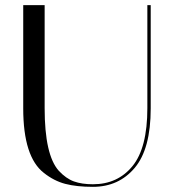

<svg xmlns="http://www.w3.org/2000/svg" viewBox="-20 -720 669 744"><path d="M551 -700H564V-300Q564 -143 502 -69.5Q440 4 340 4Q277 4 233 -7.5Q189 -19 150 -50Q70 -112 70 -300V-700H153V-301Q153 -119 208 -58Q236 -28 266.5 -17Q297 -6 340 -6Q436 -6 493.5 -76.5Q551 -147 551 -301Z"/></svg>

Font: Italiana
Style: Regular
Weight: 400
Designer: Santiago Orozco
Foundry: Santiago Orozco
Version: Version 001.001